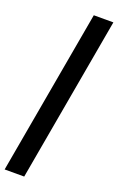

<svg xmlns="http://www.w3.org/2000/svg" viewBox="-209 -795 646 1051"><g transform="rotate(20 114.0 -270.0)"><path d="M142 -750H256L86 210H-28Z"/></g></svg>

Font: Cabin SemiBold
Style: Italic
Weight: 600
Italic angle: -7°
Designer: Pablo Impallari
Foundry: Pablo Impallari. http://www.impallari.com Igino Marini. http://www.ikern.com
Version: Version 2.200